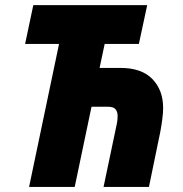

<svg xmlns="http://www.w3.org/2000/svg" viewBox="-20 -734 717 754"><path d="M94.2 0 211.9 -561.5H78.6L110.8 -713.9H558.1L525.4 -561.5H391.1L371.1 -467.3H453.1Q536.1 -467.3 578.4 -423.6Q620.6 -379.9 620.6 -310.5Q620.6 -291 617.4 -266.4Q614.3 -241.7 609.4 -215.8L564.9 0H386.7L438.5 -246.6Q440.4 -254.9 441.2 -264.2Q441.9 -273.4 441.9 -278.8Q441.9 -294.9 433.8 -304.9Q425.8 -314.9 402.8 -314.9H339.4L273.4 0Z"/></svg>

Font: Open Sans SemiCondensed ExtraBold
Style: Italic
Weight: 800
Width: 4
Italic angle: -12°
Designer: Monotype Design Team
Foundry: Monotype Imaging Inc.
Version: Version 3.003